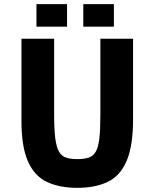

<svg xmlns="http://www.w3.org/2000/svg" viewBox="-20 -889 742 922"><path d="M351 13Q266 13 206 -15Q146 -43 114.5 -113.5Q83 -184 83 -309V-703H240V-337Q240 -267 245.5 -224.5Q251 -182 263.5 -160.5Q276 -139 297.5 -132Q319 -125 351 -125Q384 -125 405.5 -132Q427 -139 439.5 -160Q452 -181 457 -223.5Q462 -266 462 -337V-703H619V-317Q619 -188 588 -116Q557 -44 497 -15.5Q437 13 351 13ZM155 -761V-869H302V-761ZM380 -761V-869H527V-761Z"/></svg>

Font: Ruda SemiBold
Style: Bold
Weight: 900
Designer: Mariela Monsalve and Angelina Sanchez
Foundry: Mariela Monsalve and Angelina Sanchez
Version: Version 2.000